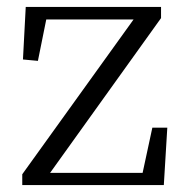

<svg xmlns="http://www.w3.org/2000/svg" viewBox="-20 -532 534 552"><path d="M44 0H451L461 -165H418L390 -35H124L443 -480V-512H54L46 -361L89 -357L113 -476H364L44 -31Z"/></svg>

Font: Kiri Minchoo Light
Style: Regular
Weight: 300
Designer: Ryoko NISHIZUKA 西塚涼子 (kana & ideographs); Frank Grießhammer (Latin, Greek & Cyrillic);
akenotsuki.com/eyeben/fonts/ (U+
Foundry: Adobe
akenotsuki.com/eyeben/fonts/
Version: Version 4.002;hotconv 1.0.119;makeotfexe 2.5.65604